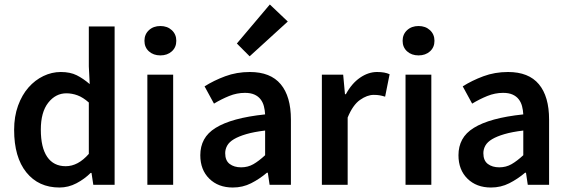

<svg xmlns="http://www.w3.org/2000/svg" viewBox="-20 -824 2533 856"><path d="M245 12Q152 12 97.5 -55.5Q43 -123 43 -245Q43 -305 60.5 -353Q78 -401 107 -434Q136 -467 173.5 -485Q211 -503 251 -503Q293 -503 322 -488.5Q351 -474 380 -449L376 -528V-706H491V0H396L388 -53H384Q357 -26 321 -7Q285 12 245 12ZM273 -83Q328 -83 376 -138V-367Q350 -390 325.5 -399Q301 -408 276 -408Q228 -408 195 -366Q162 -324 162 -246Q162 -166 190.5 -124.5Q219 -83 273 -83Z M637 0V-491H752V0ZM695 -577Q664 -577 644 -595Q624 -613 624 -642Q624 -671 644 -689.5Q664 -708 695 -708Q726 -708 746 -689.5Q766 -671 766 -642Q766 -613 746 -595Q726 -577 695 -577Z M1018 12Q953 12 913 -27.5Q873 -67 873 -132Q873 -171 889.5 -201.5Q906 -232 941.5 -254Q977 -276 1031.5 -291Q1086 -306 1162 -314Q1161 -333 1156.5 -350.5Q1152 -368 1141.5 -381.5Q1131 -395 1114 -402.5Q1097 -410 1072 -410Q1036 -410 1001.5 -396Q967 -382 934 -362L892 -439Q933 -465 984 -484Q1035 -503 1094 -503Q1186 -503 1231.5 -448.5Q1277 -394 1277 -291V0H1182L1174 -54H1170Q1137 -26 1099.5 -7Q1062 12 1018 12ZM1055 -78Q1085 -78 1109.5 -92Q1134 -106 1162 -132V-242Q1112 -236 1078 -226Q1044 -216 1023 -203.5Q1002 -191 993 -175Q984 -159 984 -141Q984 -108 1004 -93Q1024 -78 1055 -78ZM1093 -573 1036 -630 1183 -804 1263 -728Z M1415 0V-491H1510L1518 -404H1522Q1548 -452 1585 -477.5Q1622 -503 1661 -503Q1696 -503 1717 -493L1697 -393Q1684 -397 1673 -399Q1662 -401 1646 -401Q1617 -401 1585 -378.5Q1553 -356 1530 -300V0Z M1788 0V-491H1903V0ZM1846 -577Q1815 -577 1795 -595Q1775 -613 1775 -642Q1775 -671 1795 -689.5Q1815 -708 1846 -708Q1877 -708 1897 -689.5Q1917 -671 1917 -642Q1917 -613 1897 -595Q1877 -577 1846 -577Z M2169 12Q2104 12 2064 -27.5Q2024 -67 2024 -132Q2024 -171 2040.5 -201.5Q2057 -232 2092.5 -254Q2128 -276 2182.5 -291Q2237 -306 2313 -314Q2312 -333 2307.5 -350.5Q2303 -368 2292.5 -381.5Q2282 -395 2265 -402.5Q2248 -410 2223 -410Q2187 -410 2152.5 -396Q2118 -382 2085 -362L2043 -439Q2084 -465 2135 -484Q2186 -503 2245 -503Q2337 -503 2382.5 -448.5Q2428 -394 2428 -291V0H2333L2325 -54H2321Q2288 -26 2250.5 -7Q2213 12 2169 12ZM2206 -78Q2236 -78 2260.5 -92Q2285 -106 2313 -132V-242Q2263 -236 2229 -226Q2195 -216 2174 -203.5Q2153 -191 2144 -175Q2135 -159 2135 -141Q2135 -108 2155 -93Q2175 -78 2206 -78Z"/></svg>

Font: Processing Sans Pro Semibold
Style: Regular
Weight: 600
Designer: Paul D. Hunt
Foundry: Adobe Systems Incorporated
Version: Version 2.020;PS 2.000;hotconv 1.0.86;makeotf.lib2.5.63406